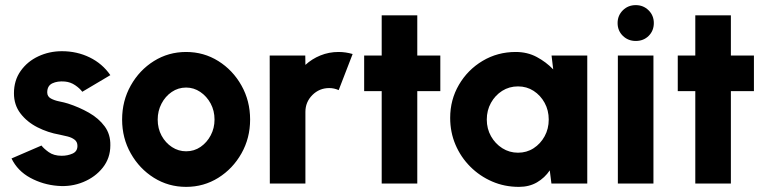

<svg xmlns="http://www.w3.org/2000/svg" viewBox="-20 -717 2995 750"><path d="M205.5 9Q148 4.5 98.2 -22.5Q48.5 -49.5 25 -98L142 -148.5Q150.5 -137 170.2 -122.8Q190 -108.5 221 -108.5Q244 -108.5 263.2 -117Q282.5 -125.5 282.5 -147Q282.5 -163 271.2 -171.5Q260 -180 243.8 -184Q227.5 -188 213 -191Q167 -199 126.2 -219.8Q85.5 -240.5 60 -273.8Q34.5 -307 34.5 -352.5Q34.5 -403 60.8 -440Q87 -477 129.8 -497Q172.5 -517 222 -517Q280.5 -517 330.2 -492.8Q380 -468.5 411 -423.5L301.5 -358.5Q291.5 -372 273.5 -384.2Q255.5 -396.5 233.5 -398.5Q204.5 -401 184.5 -391.5Q164.5 -382 164.5 -356Q164.5 -340 178.8 -332.2Q193 -324.5 212 -320.8Q231 -317 245.5 -312.5Q289 -298.5 327.2 -276.8Q365.5 -255 388.8 -223.5Q412 -192 411 -149Q411 -99.5 381.5 -62.2Q352 -25 305 -5.8Q258 13.5 205.5 9Z M707 13Q638 13 581.2 -22.5Q524.5 -58 490.8 -117.8Q457 -177.5 457 -250Q457 -323 490.8 -383Q524.5 -443 581.2 -478.5Q638 -514 707 -514Q776 -514 832.8 -478.5Q889.5 -443 923.2 -383Q957 -323 957 -250Q957 -177.5 923.2 -117.8Q889.5 -58 832.8 -22.5Q776 13 707 13ZM707 -126Q738.5 -126 763.5 -143.2Q788.5 -160.5 803.2 -188.5Q818 -216.5 818 -250Q818 -284.5 802.8 -312.8Q787.5 -341 762.2 -358Q737 -375 707 -375Q676 -375 650.8 -357.8Q625.5 -340.5 610.8 -312Q596 -283.5 596 -250Q596 -215 611.2 -187Q626.5 -159 651.8 -142.5Q677 -126 707 -126Z M1034 0 1033.5 -500H1172.5L1173 -463.5Q1198.5 -487 1231.8 -500.5Q1265 -514 1302.5 -514Q1330 -514 1357.5 -506L1303 -365Q1285 -373 1266 -373Q1227.5 -373 1200.2 -345.8Q1173 -318.5 1173 -280V0Z M1700 -361H1610V0H1471V-361H1402.5V-500H1471V-657H1610V-500H1700Z M2134.5 -500H2274V0H2134L2127.5 -51.5Q2108 -22.5 2077.8 -4.8Q2047.5 13 2007 13Q1951 13 1902.5 -8Q1854 -29 1817 -66Q1780 -103 1759.2 -151.8Q1738.5 -200.5 1738.5 -256.5Q1738.5 -327.5 1772.8 -386Q1807 -444.5 1865.2 -479.2Q1923.5 -514 1994.5 -514Q2040 -514 2076.5 -494.5Q2113 -475 2141 -446ZM2003.5 -120.5Q2037.5 -120.5 2064.5 -138Q2091.5 -155.5 2107.5 -184.8Q2123.5 -214 2123.5 -250Q2123.5 -286 2107.5 -315.2Q2091.5 -344.5 2064.5 -362Q2037.5 -379.5 2003.5 -379.5Q1969 -379.5 1941.5 -362Q1914 -344.5 1897.8 -315.2Q1881.5 -286 1881.5 -250Q1881.5 -214 1898 -184.8Q1914.5 -155.5 1942.2 -138Q1970 -120.5 2003.5 -120.5Z M2393.5 -500H2532.5V0H2393.5ZM2463.5 -557Q2433.5 -557 2413 -577Q2392.5 -597 2392.5 -627Q2392.5 -656.5 2413 -676.8Q2433.5 -697 2463.5 -697Q2493 -697 2513.5 -676.8Q2534 -656.5 2534 -627Q2534 -597 2514 -577Q2494 -557 2463.5 -557Z M2925 -361H2835V0H2696V-361H2627.5V-500H2696V-657H2835V-500H2925Z"/></svg>

Font: Urbanist ExtraBold
Style: Regular
Weight: 800
Designer: Corey Hu
Foundry: Corey Hu
Version: Version 1.330; ttfautohint (v1.8.4.7-5d5b)